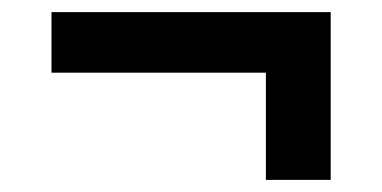

<svg xmlns="http://www.w3.org/2000/svg" viewBox="-20 -421 630 317"><path d="M526 -124H419V-301H65V-401H526Z"/></svg>

Font: Montserrat Alternates SemiBold
Style: Regular
Weight: 600
Designer: Julieta Ulanovsky
Foundry: Julieta Ulanovsky
Version: Version 7.200